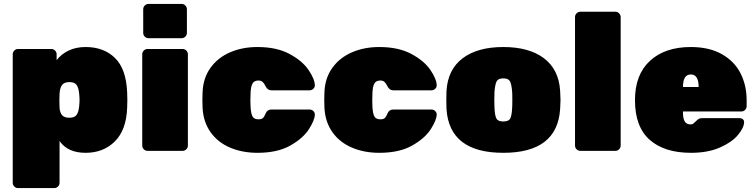

<svg xmlns="http://www.w3.org/2000/svg" viewBox="-20 -770 3856 980"><path d="M284 163Q284 174 276 182Q268 190 257 190H72Q61 190 53 182Q45 174 45 163V-493Q45 -504 53 -512Q61 -520 72 -520H242Q253 -520 261 -512Q269 -504 269 -493V-463Q293 -494 330.5 -512Q368 -530 417 -530Q510 -530 567 -474Q624 -418 629 -299Q630 -284 630 -260Q630 -235 629 -220Q625 -107 566.5 -48.5Q508 10 417 10Q326 10 284 -50ZM334 -351Q308 -351 297 -336.5Q286 -322 284 -293Q283 -278 283 -256Q283 -234 284 -219Q286 -194 297.5 -181.5Q309 -169 334 -169Q360 -169 370.5 -183Q381 -197 384 -227Q386 -247 386 -260Q386 -273 384 -293Q381 -323 370.5 -337Q360 -351 334 -351Z M907 -575H738Q727 -575 719 -583Q711 -591 711 -602V-723Q711 -734 719 -742Q727 -750 738 -750H907Q918 -750 926 -742Q934 -734 934 -723V-602Q934 -591 926 -583Q918 -575 907 -575ZM706 -27V-493Q706 -504 714 -512Q722 -520 733 -520H912Q923 -520 931 -512Q939 -504 939 -493V-27Q939 -16 931 -8Q923 0 912 0H733Q722 0 714 -8Q706 -16 706 -27Z M1299 -161Q1315 -161 1322 -167.5Q1329 -174 1336 -191Q1344 -211 1365 -211H1560Q1571 -211 1579 -203.5Q1587 -196 1587 -186Q1587 -158 1557 -111Q1527 -64 1461.5 -27Q1396 10 1294 10Q1217 10 1154.5 -16.5Q1092 -43 1055 -95Q1018 -147 1014 -219L1013 -259L1014 -300Q1017 -372 1054.5 -424Q1092 -476 1154.5 -503Q1217 -530 1294 -530Q1392 -530 1458 -494.5Q1524 -459 1555.5 -412Q1587 -365 1587 -334Q1587 -324 1579 -316.5Q1571 -309 1560 -309H1365Q1346 -309 1336 -329Q1328 -345 1320.5 -352Q1313 -359 1299 -359Q1277 -359 1268.5 -343Q1260 -327 1259 -295L1258 -256L1259 -224Q1261 -190 1269 -175.5Q1277 -161 1299 -161Z M1921 -161Q1937 -161 1944 -167.5Q1951 -174 1958 -191Q1966 -211 1987 -211H2182Q2193 -211 2201 -203.5Q2209 -196 2209 -186Q2209 -158 2179 -111Q2149 -64 2083.5 -27Q2018 10 1916 10Q1839 10 1776.5 -16.5Q1714 -43 1677 -95Q1640 -147 1636 -219L1635 -259L1636 -300Q1639 -372 1676.5 -424Q1714 -476 1776.5 -503Q1839 -530 1916 -530Q2014 -530 2080 -494.5Q2146 -459 2177.5 -412Q2209 -365 2209 -334Q2209 -324 2201 -316.5Q2193 -309 2182 -309H1987Q1968 -309 1958 -329Q1950 -345 1942.5 -352Q1935 -359 1921 -359Q1899 -359 1890.5 -343Q1882 -327 1881 -295L1880 -256L1881 -224Q1883 -190 1891 -175.5Q1899 -161 1921 -161Z M2841 -260Q2841 -243 2839 -213Q2824 10 2549 10Q2274 10 2259 -213Q2258 -228 2258 -260Q2258 -292 2259 -307Q2266 -416 2342 -473Q2418 -530 2549 -530Q2680 -530 2756 -473Q2832 -416 2839 -307Q2841 -277 2841 -260ZM2504 -302 2503 -260 2504 -218Q2506 -179 2514 -164.5Q2522 -150 2549 -150Q2576 -150 2584 -164.5Q2592 -179 2594 -218Q2595 -228 2595 -260Q2595 -292 2594 -302Q2591 -340 2583 -355Q2575 -370 2549 -370Q2523 -370 2515 -355Q2507 -340 2504 -302Z M2915 -27V-683Q2915 -694 2923 -702Q2931 -710 2942 -710H3121Q3132 -710 3140 -702Q3148 -694 3148 -683V-27Q3148 -16 3140 -8Q3132 0 3121 0H2942Q2931 0 2923 -8Q2915 -16 2915 -27Z M3466 -196Q3466 -165 3475 -150Q3484 -135 3505 -135Q3513 -135 3518 -138.5Q3523 -142 3534 -153Q3543 -162 3549 -164.5Q3555 -167 3567 -167H3756Q3765 -167 3771.5 -161.5Q3778 -156 3778 -147Q3778 -119 3747 -81.5Q3716 -44 3654.5 -17Q3593 10 3507 10Q3371 10 3296 -56.5Q3221 -123 3221 -259Q3221 -389 3297.5 -459.5Q3374 -530 3506 -530Q3600 -530 3664.5 -493.5Q3729 -457 3760 -395.5Q3791 -334 3791 -258V-228Q3791 -217 3783 -209Q3775 -201 3764 -201H3466ZM3546 -326Q3546 -390 3506 -390Q3466 -390 3466 -326Z"/></svg>

Font: Rubik
Style: Regular
Weight: 900
Designer: Hubert & Fischer
Foundry: Hubert & Fischer
Version: Version 1.100